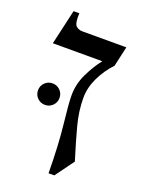

<svg xmlns="http://www.w3.org/2000/svg" viewBox="-120 -644 540 722"><g transform="rotate(20 150.0 -282.5)"><path d="M280 -525 262 -445Q231 -412 212 -372Q193 -332 193 -292Q193 -239 207.5 -184Q222 -129 245 -55L190 20H167Q166 -93 157 -173.5Q148 -254 148 -285Q148 -331 168.5 -373Q189 -415 213 -445H15L47 -585H70Q68 -545 78 -535Q88 -525 105 -525ZM66 -217Q48 -217 35.5 -229.5Q23 -242 23 -260Q23 -278 35.5 -290.5Q48 -303 66 -303Q84 -303 96.5 -290.5Q109 -278 109 -260Q109 -242 96.5 -229.5Q84 -217 66 -217Z"/></g></svg>

Font: Bona Nova SC
Style: Regular
Weight: 400
Designer: Mateusz Machalski
Foundry: Capitalics
Version: Version 4.001; ttfautohint (v1.8.4.7-5d5b)